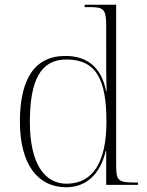

<svg xmlns="http://www.w3.org/2000/svg" viewBox="-20 -780 619 810"><path d="M260 10C343 10 403 -45 426 -143H428V0H562V-10H548C478 -10 470 -18 470 -85V-760H337V-750H358C417 -750 428 -742 428 -672V-550C428 -521 428 -440 430 -395H428C408 -494 350 -544 256 -544C125 -544 64 -445 64 -267C64 -88 138 10 260 10ZM264 -5C168 -3 106 -90 106 -265C106 -441 151 -529 260 -529C388 -529 429 -442 429 -266C429 -99 374 -7 264 -5Z"/></svg>

Font: Noto Serif Display ExtraLight
Style: Regular
Weight: 200
Designer: Monotype Design Team
Foundry: Monotype Imaging Inc.
Version: Version 2.009